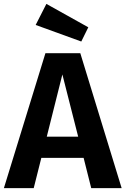

<svg xmlns="http://www.w3.org/2000/svg" viewBox="-29 -965 644 985"><path d="M400 -155H183L144 0H-9L204 -692H383L595 0H439ZM372 -264 291 -583 211 -264ZM424 -825 388 -752 154 -837 209 -945Z"/></svg>

Font: Wolseley Sans SemiBold
Style: Regular
Weight: 600
Designer: Carrois Corporate & Edenspiekermann AG
Foundry: Carrois Corporate GbR & Edenspiekermann AG
Version: Version 4.202